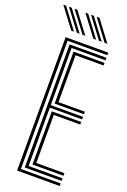

<svg xmlns="http://www.w3.org/2000/svg" viewBox="-206 -1025 714 1082"><g transform="rotate(20 151.5 -484.0)"><path d="M49.8 0V-800H305.5V-784.5H67V-15.5H305.5V0ZM84.5 -30.8V-769.2H305.5V-753.8H102V-411.2H295.5V-396H102V-46.2H305.5V-30.8ZM119.5 -426.8V-738.5H305.5V-723H137V-442H295.5V-426.8ZM119.5 -61.5V-380.5H295.5V-365.2H137V-77H305.5V-61.5ZM134.2 -845 42 -967.5H59L151 -845ZM66.8 -845 -25.2 -967.5H-8.5L83.5 -845ZM100.5 -845 8.5 -967.5H25.2L117.2 -845ZM266.8 -845 174.8 -967.5H191.8L283.8 -845ZM199.2 -845 107.2 -967.5H124.2L216.2 -845ZM233 -845 141 -967.5H158L250 -845Z"/></g></svg>

Font: Big Shoulders Inline Display SemiBold
Style: Regular
Weight: 600
Designer: Patric King
Foundry: XO Type Co
Version: Version 1.000